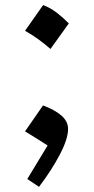

<svg xmlns="http://www.w3.org/2000/svg" viewBox="-20 -599 368 752"><path d="M148.9 -579.1Q177.7 -568.4 203.1 -548.6Q228.5 -528.8 249.5 -507.3L177.7 -407.2Q156.7 -425.8 131.6 -444.1Q106.4 -462.4 78.1 -478.5ZM148.4 -186Q193.8 -169.4 220.2 -146.7Q246.6 -124 246.6 -93.8Q246.6 -55.2 214.4 6.3Q182.1 67.9 132.8 132.8L86.9 102.1L166.5 -29.3Q139.2 -46.9 119.4 -59.1Q99.6 -71.3 78.1 -84.5Z"/></svg>

Font: Pinar DS4-Medium
Style: Regular
Weight: 500
Designer: Amin Abedi
Version: Version 2.000